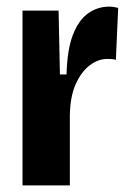

<svg xmlns="http://www.w3.org/2000/svg" viewBox="-20 -560 391 580"><path d="M48 0V-297V-528H157L161 -335H181Q183 -411 200.5 -455.5Q218 -500 246.5 -520Q275 -540 310 -540Q317 -540 323.5 -539Q330 -538 337 -536L330 -379Q326 -381 318 -381.5Q310 -382 304 -382Q277 -382 251.5 -363Q226 -344 209 -306.5Q192 -269 191 -212V0Z"/></svg>

Font: Bricolage Grotesque 24pt Condensed
Style: Bold
Weight: 700
Width: 3
Designer: Mathieu Triay
Foundry: Atelier Triay
Version: Version 1.001;gftools[0.9.33.dev8+g029e19f]